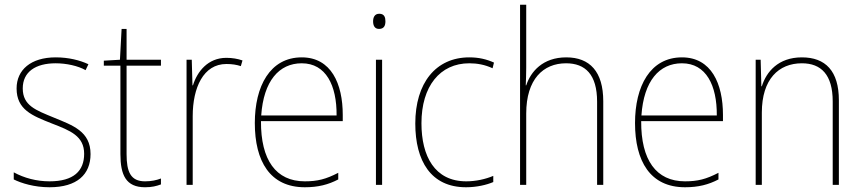

<svg xmlns="http://www.w3.org/2000/svg" viewBox="-20 -780 3638 810"><path d="M362 -130C362 -226 287 -251 207 -284C132 -315 76 -334 76 -407C76 -477 130 -513 215 -513C260 -513 310 -502 341 -484L353 -509C317 -526 269 -538 215 -538C110 -538 50 -485 50 -407C50 -317 116 -292 199 -259C277 -229 335 -206 335 -131C335 -59 291 -15 189 -15C134 -15 82 -29 38 -53V-23C70 -7 125 10 189 10C305 10 362 -44 362 -130Z M592 -15C531 -15 514 -55 514 -130V-503H659V-528H514V-658H493L486 -528L418 -524V-503H488V-130C488 -42 511 10 592 10C621 10 640 5 659 -2V-27C641 -20 619 -15 592 -15Z M935 -536C857 -536 812 -478 794 -420H792L789 -528H767V0H793V-290C793 -410 838 -510 935 -510C959 -510 978 -507 996 -501L1003 -525C983 -532 960 -536 935 -536Z M1253 -538C1119 -538 1055 -416 1055 -261C1055 -100 1119 10 1266 10C1322 10 1365 -1 1407 -23V-51C1355 -24 1319 -15 1266 -15C1144 -15 1080 -105 1081 -269H1426V-295C1426 -427 1377 -538 1253 -538ZM1253 -513C1355 -513 1401 -420 1400 -293H1082C1092 -438 1157 -513 1253 -513Z M1580 -722C1560 -722 1554 -706 1554 -690C1554 -673 1560 -658 1579 -658C1600 -658 1606 -672 1606 -690C1606 -706 1602 -722 1580 -722ZM1592 -528H1566V0H1592Z M1946 10C1991 10 2033 0 2061 -12V-38C2028 -24 1987 -15 1947 -15C1814 -15 1758 -121 1758 -260C1758 -416 1836 -513 1960 -513C1993 -513 2026 -507 2058 -492L2064 -516C2033 -530 2000 -538 1960 -538C1818 -538 1732 -429 1732 -259C1732 -101 1798 10 1946 10Z M2200 -495V-760H2174V0H2200V-301C2200 -446 2272 -513 2368 -513C2449 -513 2499 -466 2499 -351V0H2525V-353C2525 -478 2468 -538 2369 -538C2270 -538 2219 -478 2200 -420H2198C2199 -446 2200 -464 2200 -495Z M2857 -538C2723 -538 2659 -416 2659 -261C2659 -100 2723 10 2870 10C2926 10 2969 -1 3011 -23V-51C2959 -24 2923 -15 2870 -15C2748 -15 2684 -105 2685 -269H3030V-295C3030 -427 2981 -538 2857 -538ZM2857 -513C2959 -513 3005 -420 3004 -293H2686C2696 -438 2761 -513 2857 -513Z M3363 -538C3263 -538 3213 -477 3194 -416H3192L3189 -528H3168V0H3194V-305C3194 -446 3265 -513 3363 -513C3444 -513 3493 -465 3493 -352V0H3519V-357C3519 -481 3462 -538 3363 -538Z"/></svg>

Font: Noto Sans Hebrew SemiCondensed Thin
Style: Regular
Weight: 100
Width: 4
Designer: Monotype Design Team
Foundry: Monotype Imaging Inc.
Version: Version 2.004